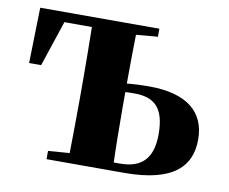

<svg xmlns="http://www.w3.org/2000/svg" viewBox="-65 -627 845 708"><g transform="rotate(10 357.5 -273.0)"><path d="M397 -31C395 -89 394 -180 394 -238V-294C405 -295 416 -295 428 -295C502 -295 542 -262 542 -162C542 -70 500 -31 420 -31ZM477 -516V-546H31L26 -338H71L128 -509H231C232 -451 233 -364 233 -308V-238C233 -182 232 -96 231 -37L151 -31V0H442C627 0 689 -69 689 -168C689 -269 622 -330 477 -330C452 -330 423 -329 394 -326C394 -381 395 -456 396 -509Z"/></g></svg>

Font: Noto Serif KR Black
Style: Regular
Weight: 900
Version: Version 1.001;PS 1.001;hotconv 16.6.54;makeotf.lib2.5.65590